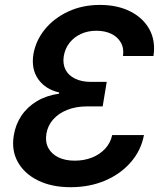

<svg xmlns="http://www.w3.org/2000/svg" viewBox="-20 -758 672 788"><path d="M270 10.3Q192.4 10.3 136.2 -17.3Q80.1 -44.9 53.2 -93Q26.4 -141.1 36.6 -202.1Q43.9 -247.6 68.1 -283.4Q92.3 -319.3 131.6 -342.8Q170.9 -366.2 222.2 -373.5L223.1 -378.4Q166 -391.6 136.7 -433.3Q107.4 -475.1 117.2 -536.1Q127 -591.8 164.1 -637.5Q201.2 -683.1 259.5 -710.4Q317.9 -737.8 390.1 -737.8Q461.9 -737.8 514.6 -711.2Q567.4 -684.6 593.3 -637.5Q619.1 -590.3 609.9 -528.3H484.9Q489.3 -560.5 475.8 -583.7Q462.4 -606.9 436.3 -619.4Q410.2 -631.8 375.5 -631.8Q340.8 -631.8 312.5 -618.9Q284.2 -606 265.6 -582.5Q247.1 -559.1 241.7 -527.8Q236.8 -495.6 249 -471.9Q261.2 -448.2 288.3 -435.1Q315.4 -421.9 353.5 -421.9H418L401.4 -321.3H337.4Q291.5 -321.3 255.6 -306.9Q219.7 -292.5 197.8 -267.3Q175.8 -242.2 170.4 -209Q165 -175.8 178.2 -150.9Q191.4 -126 219.5 -112.3Q247.6 -98.6 286.6 -98.6Q325.2 -98.6 357.4 -111.3Q389.6 -124 411.6 -147.7Q433.6 -171.4 440.4 -203.6H570.8Q559.1 -141.1 517.3 -92.8Q475.6 -44.4 411.9 -17.1Q348.1 10.3 270 10.3Z"/></svg>

Font: Inter 17pt SemiBold
Style: Italic
Weight: 600
Italic angle: -9.3988°
Version: Version 4.001;git-66647c0bb